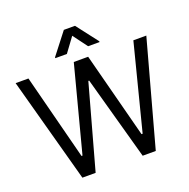

<svg xmlns="http://www.w3.org/2000/svg" viewBox="-160 -1099 1229 1251"><g transform="rotate(-20 454.5 -473.0)"><path d="M527.8 -792 453.6 -891.6 380.4 -792H300.3V-797.9L415.5 -946.3H492.7L606.9 -797.9V-792ZM199.7 0 1.5 -727.5H90.3L242.7 -134.8H249.5L404.8 -727.5H504.4L658.7 -134.8H666.5L817.9 -727.5H907.7L708.5 0H617.7L457.5 -579.1H451.7L291.5 0Z"/></g></svg>

Font: Inter Tight
Style: Regular
Weight: 400
Designer: Rasmus Andersson
Foundry: rsms
Version: Version 3.002